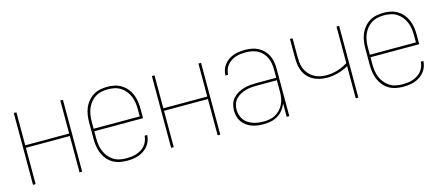

<svg xmlns="http://www.w3.org/2000/svg" viewBox="-43 -932 3085 1343"><g transform="rotate(-15 1500.0 -260.0)"><path d="M72 0V-520H91V-281H409V-520H428V0H409V-263H91V0Z M751 8Q724 8 698 2.5Q672 -3 649 -16.5Q626 -30 609 -51Q592 -72 582 -96.5Q572 -121 568 -147.5Q564 -174 564 -200V-320Q564 -346 568 -372.5Q572 -399 582 -423.5Q592 -448 609 -468.5Q626 -489 648.5 -503Q671 -517 697.5 -522.5Q724 -528 750 -528Q776 -528 802.5 -522.5Q829 -517 851.5 -503Q874 -489 891 -468.5Q908 -448 918 -423.5Q928 -399 932 -372.5Q936 -346 936 -320V-251H583V-200Q583 -176 586.5 -152Q590 -128 599 -106Q608 -84 623.5 -65Q639 -46 659 -33Q679 -20 703 -15Q727 -10 751 -10Q770 -10 788.5 -12Q807 -14 825 -20Q843 -26 859.5 -36Q876 -46 888 -60.5Q900 -75 907 -93Q914 -111 915 -130H934Q933 -109 925.5 -88.5Q918 -68 904.5 -51.5Q891 -35 873 -23Q855 -11 835 -4Q815 3 793.5 5.5Q772 8 751 8ZM583 -269H917V-320Q917 -344 913.5 -368Q910 -392 901 -414Q892 -436 877 -455Q862 -474 841.5 -487Q821 -500 797.5 -505Q774 -510 750 -510Q726 -510 702.5 -505Q679 -500 658.5 -487Q638 -474 623 -455Q608 -436 599 -414Q590 -392 586.5 -368Q583 -344 583 -320Z M1072 0V-520H1091V-281H1409V-520H1428V0H1409V-263H1091V0Z M1742 8Q1720 8 1698.5 5.5Q1677 3 1656.5 -4.5Q1636 -12 1618 -25Q1600 -38 1587.5 -55.5Q1575 -73 1569.5 -94.5Q1564 -116 1564 -138Q1564 -162 1571 -184.5Q1578 -207 1594 -225Q1610 -243 1631 -254.5Q1652 -266 1674.5 -272.5Q1697 -279 1720.5 -281Q1744 -283 1768 -283H1909V-345Q1909 -366 1905 -388Q1901 -410 1892 -429.5Q1883 -449 1867.5 -465.5Q1852 -482 1832.5 -492Q1813 -502 1791.5 -506Q1770 -510 1748 -510Q1730 -510 1711.5 -508Q1693 -506 1675 -500Q1657 -494 1641 -483.5Q1625 -473 1613.5 -458.5Q1602 -444 1596 -426.5Q1590 -409 1589 -390H1570Q1570 -411 1577 -431.5Q1584 -452 1597 -468.5Q1610 -485 1627.5 -497Q1645 -509 1665 -516Q1685 -523 1706 -525.5Q1727 -528 1748 -528Q1773 -528 1797 -523.5Q1821 -519 1842.5 -508Q1864 -497 1881.5 -479Q1899 -461 1909.5 -439Q1920 -417 1924 -393Q1928 -369 1928 -345V0H1909V-97Q1899 -72 1882.5 -51Q1866 -30 1843.5 -16.5Q1821 -3 1795 2.5Q1769 8 1742 8ZM1745 -10Q1768 -10 1790 -14Q1812 -18 1831.5 -29Q1851 -40 1866.5 -56.5Q1882 -73 1891.5 -93Q1901 -113 1905 -135.5Q1909 -158 1909 -180V-265H1768Q1747 -265 1726 -263.5Q1705 -262 1684.5 -256.5Q1664 -251 1645 -241Q1626 -231 1611.5 -216Q1597 -201 1590 -180.5Q1583 -160 1583 -139Q1583 -120 1588.5 -101Q1594 -82 1605.5 -66Q1617 -50 1633.5 -39Q1650 -28 1668.5 -21.5Q1687 -15 1706.5 -12.5Q1726 -10 1745 -10Z M2409 0V-233Q2374 -213 2334 -202Q2294 -191 2254 -191Q2228 -191 2202 -196.5Q2176 -202 2153.5 -214.5Q2131 -227 2113.5 -247Q2096 -267 2086.5 -291.5Q2077 -316 2074.5 -342Q2072 -368 2072 -394V-520H2091V-394Q2091 -371 2093 -347Q2095 -323 2103.5 -301.5Q2112 -280 2127.5 -261.5Q2143 -243 2163.5 -231Q2184 -219 2207 -214Q2230 -209 2254 -209Q2295 -209 2334.5 -221Q2374 -233 2409 -255V-520H2428V0Z M2751 8Q2724 8 2698 2.5Q2672 -3 2649 -16.5Q2626 -30 2609 -51Q2592 -72 2582 -96.5Q2572 -121 2568 -147.5Q2564 -174 2564 -200V-320Q2564 -346 2568 -372.5Q2572 -399 2582 -423.5Q2592 -448 2609 -468.5Q2626 -489 2648.5 -503Q2671 -517 2697.5 -522.5Q2724 -528 2750 -528Q2776 -528 2802.5 -522.5Q2829 -517 2851.5 -503Q2874 -489 2891 -468.5Q2908 -448 2918 -423.5Q2928 -399 2932 -372.5Q2936 -346 2936 -320V-251H2583V-200Q2583 -176 2586.5 -152Q2590 -128 2599 -106Q2608 -84 2623.5 -65Q2639 -46 2659 -33Q2679 -20 2703 -15Q2727 -10 2751 -10Q2770 -10 2788.5 -12Q2807 -14 2825 -20Q2843 -26 2859.5 -36Q2876 -46 2888 -60.5Q2900 -75 2907 -93Q2914 -111 2915 -130H2934Q2933 -109 2925.5 -88.5Q2918 -68 2904.5 -51.5Q2891 -35 2873 -23Q2855 -11 2835 -4Q2815 3 2793.5 5.5Q2772 8 2751 8ZM2583 -269H2917V-320Q2917 -344 2913.5 -368Q2910 -392 2901 -414Q2892 -436 2877 -455Q2862 -474 2841.5 -487Q2821 -500 2797.5 -505Q2774 -510 2750 -510Q2726 -510 2702.5 -505Q2679 -500 2658.5 -487Q2638 -474 2623 -455Q2608 -436 2599 -414Q2590 -392 2586.5 -368Q2583 -344 2583 -320Z"/></g></svg>

Font: Iosevka Term Curly Thin
Style: Regular
Weight: 100
Designer: Belleve Invis
Foundry: Belleve Invis
Version: Version 32.3.0